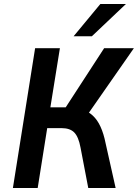

<svg xmlns="http://www.w3.org/2000/svg" viewBox="-20 -948 695 968"><path d="M45 0 157 -705H282L234 -407H331L299 -388L505 -705H655L418 -365L372 -402Q407 -396 434 -376.5Q461 -357 478.5 -325.5Q496 -294 507 -250L563 0H425L386 -204Q376 -258 354.5 -280Q333 -302 291 -302H218L170 0ZM351 -765 486 -928H615L443 -765Z"/></svg>

Font: Nunito Sans 7pt Condensed
Style: Bold Italic
Weight: 700
Width: 3
Italic angle: -9°
Designer: Vernon Adams
Foundry: Vernon Adams
Version: Version 3.101;gftools[0.9.27]